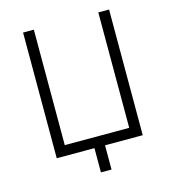

<svg xmlns="http://www.w3.org/2000/svg" viewBox="-121 -799 927 1033"><g transform="rotate(-15 342.5 -282.5)"><path d="M582 -700H522V-57H163V-700H103V0H313V135H372V0H582Z"/></g></svg>

Font: Fixel Text Light
Style: Regular
Weight: 300
Width: 4
Designer: AlfaBravo + MacPaw
Foundry: Kyrylo Tkachov, Marchela Mozhyna, Serhii Makarenko, Maria Weinstein, Zakhar Kryvoshyya
Version: Version 1.211